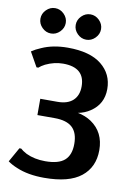

<svg xmlns="http://www.w3.org/2000/svg" viewBox="-99 -973 733 1045"><g transform="rotate(10 267.5 -450.0)"><path d="M169 -791Q148 -770 120 -770Q92 -770 71 -791Q50 -812 50 -840Q50 -868 71 -889Q92 -910 120 -910Q148 -910 169 -889Q190 -868 190 -840Q190 -812 169 -791ZM364 -791Q343 -770 315 -770Q287 -770 266 -791Q245 -812 245 -840Q245 -868 266 -889Q287 -910 315 -910Q343 -910 364 -889Q385 -868 385 -840Q385 -812 364 -791ZM220 10Q130 10 67 -17Q37 -29 15 -45L60 -125H70Q80 -115 104 -102Q150 -80 210 -80Q284 -80 317 -109.5Q350 -139 350 -200Q350 -261 318.5 -290.5Q287 -320 220 -320H125V-410H220Q276 -410 305.5 -437.5Q335 -465 335 -515Q335 -620 215 -620Q166 -620 118 -597Q97 -586 85 -575H75L30 -655Q52 -670 81 -682Q143 -710 225 -710Q348 -710 411.5 -659Q475 -608 475 -525Q475 -442 407 -397Q377 -377 340 -370Q382 -362 415 -340Q490 -289 490 -190Q490 -96 423.5 -43Q357 10 220 10Z"/></g></svg>

Font: Scada
Style: Bold
Weight: 700
Designer: Jovanny Lemonad
Foundry: Jovanny Lemonad
Version: Version 4.100;PS 004.100;hotconv 1.0.88;makeotf.lib2.5.64775